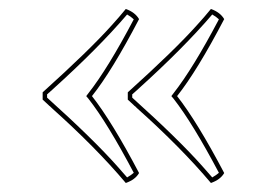

<svg xmlns="http://www.w3.org/2000/svg" viewBox="-20 -427 595 424"><path d="M262.2 -207V-223.1Q365.7 -316.4 415 -371.6Q430.7 -388.7 445.8 -407.2Q466.3 -399.9 475.1 -384.8Q415 -270 371.1 -214.8Q415.5 -158.2 475.1 -44.9Q466.8 -30.3 445.8 -22.9Q379.9 -101.1 282.2 -188.5L281.2 -189.5L280.3 -190.4L279.3 -191.4L278.3 -192.4L277.3 -192.9L276.4 -193.8L274.9 -195.3Q266.1 -203.1 262.2 -207ZM74.2 -207V-223.1Q177.7 -316.4 227.1 -371.6Q242.7 -388.7 257.8 -407.2Q278.3 -399.9 287.1 -384.8Q227.1 -270 183.1 -214.8Q227.5 -158.2 287.1 -44.9Q278.8 -30.3 257.8 -22.9Q191.9 -101.1 94.2 -188.5L93.3 -189.5L92.3 -190.4L91.3 -191.4L90.3 -192.4L89.4 -192.9L88.4 -193.8L86.9 -195.3Q78.1 -203.1 74.2 -207ZM272 -211.4Q375 -118.7 427.7 -59.1Q438.5 -46.9 448.7 -35.2Q458 -40.5 463.4 -45.4Q405.3 -155.3 363.3 -209L358.4 -214.8L363.3 -221.2Q406.2 -275.9 463.4 -384.3Q457.5 -390.1 448.7 -395Q384.8 -320.3 284.7 -230L283.7 -229L282.7 -228L281.7 -227.1L280.8 -226.6L279.3 -225.1L278.3 -224.1L277.3 -223.1L276.4 -222.7L275.4 -221.7L274.4 -220.7L273.4 -219.7L272 -218.8ZM84 -211.4Q187 -118.7 239.7 -59.1Q250.5 -46.9 260.7 -35.2Q270 -40.5 275.4 -45.4Q217.3 -155.3 175.3 -209L170.4 -214.8L175.3 -221.2Q218.3 -275.9 275.4 -384.3Q269.5 -390.1 260.7 -395Q196.8 -320.3 96.7 -230L95.7 -229L94.7 -228L93.8 -227.1L92.8 -226.6L91.3 -225.1L90.3 -224.1L89.4 -223.1L88.4 -222.7L87.4 -221.7L86.4 -220.7L85.4 -219.7L84 -218.8Z"/></svg>

Font: Linux Biolinum Outline O
Style: Bold
Weight: 700
Designer: Philipp H. Poll
Foundry: Philipp H. Poll
Version: Version 0.9.2